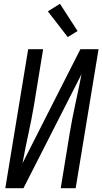

<svg xmlns="http://www.w3.org/2000/svg" viewBox="-20 -995 541 1015"><path d="M8 0 129 -735H208L160 -441Q147 -364 130 -286.5Q113 -209 99 -132L405 -735H501L380 0H301L349 -294Q362 -371 379 -448.5Q396 -526 411 -603L104 0ZM338 -799 233 -935 297 -975 390 -831Z"/></svg>

Font: Iosevka Fixed
Style: Italic
Weight: 400
Italic angle: -9°
Monospace: yes
Designer: Belleve Invis
Foundry: Belleve Invis
Version: Version 33.2.4